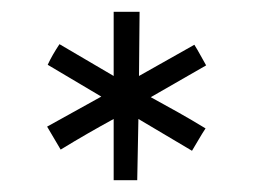

<svg xmlns="http://www.w3.org/2000/svg" viewBox="-20 -740 431 326"><path d="M330 -629C323 -641 317 -653 310 -664L216 -611C216 -648 217 -684 217 -720H173V-611L81 -665C73 -653 66 -641 61 -630L152 -576L60 -525L83 -486C114 -505 142 -521 173 -538V-434H213L215 -538L306 -484C314 -497 321 -510 329 -522C298 -541 267 -558 236 -575Z"/></svg>

Font: Josefin Sans
Style: Regular
Weight: 400
Designer: Santiago Orozco
Foundry: Typemade
Version: 1.000